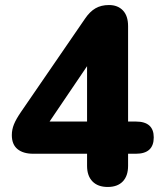

<svg xmlns="http://www.w3.org/2000/svg" viewBox="-20 -734 640 763"><path d="M408 9Q369 9 347.5 -13Q326 -35 326 -75V-123H112Q72 -123 49.5 -141.5Q27 -160 27 -197Q27 -219 35.5 -240Q44 -261 64 -290L318 -660Q337 -688 359.5 -701Q382 -714 413 -714Q448 -714 468.5 -692.5Q489 -671 489 -630V-251H520Q591 -251 591 -188Q591 -123 520 -123H489V-75Q489 -35 468 -13Q447 9 408 9ZM326 -251V-471L177 -251Z"/></svg>

Font: Chiron GoRound TC EB
Style: Regular
Weight: 700
Designer: Ryoko NISHIZUKA 西塚涼子 (kana, bopomofo & ideographs); Paul D. Hunt (Latin, Greek & Cyrillic); Sandoll Communications 산돌커뮤니
Foundry: Adobe
Version: Version 1.000;hotconv 1.1.1;makeotfexe 2.6.0